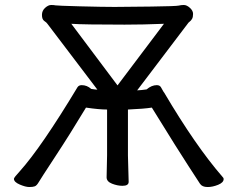

<svg xmlns="http://www.w3.org/2000/svg" viewBox="-20 -732 953 773"><path d="M815.9 21Q793.9 21 785.2 7.8Q774.9 -8.8 739.5 -62.5Q704.1 -116.2 591.3 -298.8Q561 -293.9 495.1 -291V-106L498 0Q498 16.1 473.1 16.1Q453.1 16.1 431.2 7.6Q409.2 -1 409.2 -18.1L411.1 -106.9V-291Q378.9 -291 326.2 -298.8Q261.2 -190.9 202.1 -101.1Q143.1 -11.2 135.5 2Q127.9 15.1 120.1 18.1Q112.3 21 98.1 21Q83 21 59.6 11Q36.1 1 36.1 -12.2Q36.1 -17.1 60.1 -43Q147 -140.1 292 -380.9Q297.4 -389.2 309.1 -389.2Q330.1 -389.2 347.2 -374Q365.2 -371.1 372.1 -371.1L170.9 -636.2Q168 -641.1 158.4 -647.5Q148.9 -653.8 148.9 -671.9Q148.9 -689 161.6 -700.4Q174.3 -711.9 186 -711.9Q197.3 -711.9 203.6 -710.4Q210 -709 302.5 -706.5Q395 -704.1 441.2 -704.1Q487.3 -704.1 588.6 -705.6Q689.9 -707 699.5 -709.5Q709 -711.9 720.2 -711.9Q731.9 -711.9 744.6 -700.4Q757.3 -689 757.3 -676Q757.3 -663.1 753.2 -656Q749 -648.9 743.7 -645Q738.3 -641.1 735.4 -636.2L532.2 -368.2Q550.3 -369.1 570.3 -372.1Q590.3 -389.2 611.3 -389.2Q623 -389.2 627.9 -380.9L638.2 -362.8L641.1 -358.9Q768.1 -144 875 -21Q880.4 -16.1 880.4 -11.2Q880.4 2.9 858.2 12Q835.9 21 815.9 21ZM453.1 -388.2 640.1 -636.2Q555.2 -632.8 481.9 -632.8Q315.9 -632.8 267.1 -636.2Z"/></svg>

Font: LXGW WenKai GB Screen
Style: Regular
Weight: 400
Designer: LXGW / Fontworks Inc.
Foundry: LXGW / Fontworks Inc.
Version: Version 1.321;February 19, 2024;FontCreator 14.0.0.2901 64-b